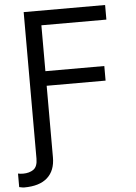

<svg xmlns="http://www.w3.org/2000/svg" viewBox="-78 -773 726 1024"><g transform="rotate(-5 285.0 -261.0)"><path d="M88.1 56.8V-727.3H524.1V-649.1H176.1V-403.4H491.5V-325.3H176.1V58.2Q176.1 128.6 134.1 166.5Q92 204.5 9.9 204.5Q5.7 204.5 2.3 204Q-1.1 203.5 -17 200.3V127.8Q-11.7 128.9 -4.6 129.8Q2.5 130.7 9.9 130.7Q44 130.7 66.1 115.1Q88.1 99.4 88.1 56.8Z"/></g></svg>

Font: Inter Alia
Style: Regular
Weight: 400
Designer: Rasmus Andersson (Latin, Greek, Cyrillic etc.) and Evan from Shavian.info (Shavian, old style figures)
Foundry: Shavian.info
Version: Version 0.001;git-37ab20767